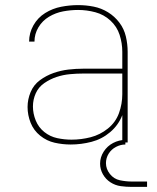

<svg xmlns="http://www.w3.org/2000/svg" viewBox="-20 -558 616 752"><path d="M257 8Q298 8 338.5 -2.5Q379 -13 411.5 -40.5Q444 -68 459 -107V0H480V-355Q480 -385 473 -415Q466 -445 447.5 -469.5Q429 -494 403 -510Q377 -526 347 -532Q317 -538 286 -538Q253 -538 219.5 -531.5Q186 -525 157 -507Q128 -489 111 -459Q94 -429 94 -395H115Q115 -425 130.5 -451Q146 -477 172 -492.5Q198 -508 227.5 -513.5Q257 -519 286 -519Q320 -519 353.5 -510Q387 -501 412.5 -477.5Q438 -454 448.5 -421.5Q459 -389 459 -355V-289H307Q277 -289 247.5 -285.5Q218 -282 189.5 -272Q161 -262 136.5 -244Q112 -226 100 -197.5Q88 -169 88 -139Q88 -107 100 -77Q112 -47 137.5 -26.5Q163 -6 194 1Q225 8 257 8ZM260 -11Q232 -11 204 -17Q176 -23 153.5 -41Q131 -59 120 -86Q109 -113 109 -141Q109 -168 120 -192.5Q131 -217 153.5 -232.5Q176 -248 201.5 -256.5Q227 -265 254 -267.5Q281 -270 307 -270H459V-189Q459 -151 446 -115Q433 -79 402.5 -54.5Q372 -30 335 -20.5Q298 -11 260 -11ZM496 174H556V153H496Q473 153 449.5 148Q426 143 410.5 123.5Q395 104 395 81Q395 61 405.5 44Q416 27 434 17.5Q452 8 471 8V-10Q446 -10 423 2Q400 14 386 36Q372 58 372 83Q372 105 383 124.5Q394 144 412.5 156Q431 168 452.5 171Q474 174 496 174Z"/></svg>

Font: Iosevka Sparkle Thin
Style: Regular
Weight: 100
Designer: Belleve Invis
Foundry: Belleve Invis
Version: Version 4.5.0; ttfautohint (v1.8.3)